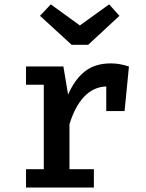

<svg xmlns="http://www.w3.org/2000/svg" viewBox="-20 -839 655 859"><path d="M556.9 -541.5 537.4 -342.1H455.4V-452.3Q398.5 -450.3 356.9 -406.9Q315.4 -363.6 290.8 -283.1V-82.1H400V0H96.4V-82.1H175.9V-460H96.4V-541.5H263.6L284.6 -415.9Q315.9 -486.2 361.3 -520.8Q406.7 -555.4 475.4 -555.4Q497.9 -555.4 516.9 -551.8Q535.9 -548.2 556.9 -541.5ZM337.4 -725.1 468.2 -819.5 514.4 -768.2 374.4 -638.5H300.5L159 -768.2L207.2 -819.5Z"/></svg>

Font: Fira Code Fixed Medium
Style: Regular
Weight: 500
Monospace: yes
Designer: Carrois Corporate, Edenspiekermann AG, Nikita Prokopov
Foundry: Carrois Corporate, Edenspiekermann AG, Nikita Prokopov
Version: Version 5.002